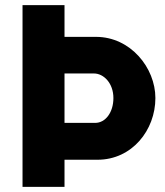

<svg xmlns="http://www.w3.org/2000/svg" viewBox="-20 -730 645 750"><path d="M355 -586H232V-710H68V0H232V-106H361C496 -106 587 -222 587 -347C587 -465 490 -586 355 -586ZM352 -250H232V-443H347C385 -443 423 -405 423 -347C423 -291 392 -250 352 -250Z"/></svg>

Font: Raleway
Style: ExtraBold
Weight: 800
Designer: Matt McInerney, Pablo Impallari, Rodrigo Fuenzalida
Foundry: Matt McInerney, Pablo Impallari, Rodrigo Fuenzalida
Version: Version 3.000